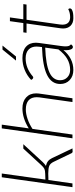

<svg xmlns="http://www.w3.org/2000/svg" viewBox="634 -1465 841 2149"><g transform="rotate(-90 1054.5 -390.5)"><path d="M359 -229 468 0Q457 0 448.5 1Q440 2 433 2Q421 2 415 -9L318 -210Q300 -248 272.5 -259.5Q245 -271 186 -271L114 -269L76 0H34L145 -791H187L119 -303L184 -305Q221 -306 238.5 -314Q256 -322 282 -350L466 -550H515L315 -333Q293 -310 272 -297Q304 -290 324.5 -274Q345 -258 359 -229Z M1084 -406Q1084 -396 1082 -376L1029 0H987L1039 -369Q1041 -391 1041 -400Q1041 -460 1006 -491Q971 -522 904 -522Q855 -522 796.5 -502Q738 -482 686 -447L623 0H581L692 -791H734L692 -489Q806 -560 915 -560Q993 -560 1038.5 -518.5Q1084 -477 1084 -406Z M1614 -127Q1610 -100 1610 -77Q1610 -54 1615 -40.5Q1620 -27 1632 -17Q1630 -10 1620.5 -2.5Q1611 5 1603 5Q1586 5 1576.5 -16.5Q1567 -38 1567 -74Q1567 -92 1568 -101Q1524 -47 1467.5 -18.5Q1411 10 1346 10Q1276 10 1232.5 -31Q1189 -72 1189 -137Q1189 -234 1289.5 -284Q1390 -334 1602 -341L1606 -373Q1608 -393 1608 -402Q1608 -459 1573.5 -491.5Q1539 -524 1476 -524Q1366 -524 1274 -444Q1267 -439 1262 -439Q1254 -439 1246.5 -445.5Q1239 -452 1235 -463Q1285 -510 1347.5 -535Q1410 -560 1479 -560Q1561 -560 1606 -520Q1651 -480 1651 -409Q1651 -391 1648 -373ZM1576 -157 1596 -305Q1407 -298 1319 -258Q1231 -218 1231 -138Q1231 -89 1263.5 -57.5Q1296 -26 1346 -26Q1413 -26 1469 -58Q1525 -90 1576 -157ZM1574 -783H1619L1497 -632H1451Z M1855 -140Q1853 -120 1853 -113Q1853 -70 1874.5 -48Q1896 -26 1937 -26Q1987 -26 2026 -47Q2035 -39 2035 -29Q2035 -22 2030.5 -15.5Q2026 -9 2020 -6Q2003 3 1982 6.5Q1961 10 1925 10Q1872 10 1841 -21Q1810 -52 1810 -105Q1810 -113 1812 -131L1866 -514H1762L1767 -550H1871L1892 -700H1934L1913 -550H2083L2078 -514H1908Z"/></g></svg>

Font: Krub ExtraLight
Style: Italic
Weight: 275
Italic angle: -8°
Designer: Ekaluck Peanpanawate
Foundry: Cadson Demak Co.,Ltd.
Version: Version 1.000; ttfautohint (v1.6)